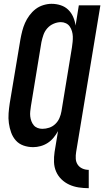

<svg xmlns="http://www.w3.org/2000/svg" viewBox="-20 -763 546 1006"><path d="M445 223Q418 223 392 219Q366 215 343 204.5Q320 194 302 176.5Q284 159 274 136Q264 113 263 86.5Q262 60 266 33L284 -76Q274 -58 261 -42Q248 -26 230.5 -14.5Q213 -3 193 2.5Q173 8 154 8Q127 8 103 -0.5Q79 -9 63 -27Q47 -45 38.5 -68.5Q30 -92 26.5 -117.5Q23 -143 25 -169.5Q27 -196 31 -222L87 -557Q91 -579 96.5 -600.5Q102 -622 111 -642.5Q120 -663 134 -682Q148 -701 166 -715Q184 -729 206.5 -736Q229 -743 250 -743Q275 -743 298 -735.5Q321 -728 337.5 -712Q354 -696 363.5 -674Q373 -652 376 -629L393 -735H506L379 33Q376 51 377 68.5Q378 86 387 99.5Q396 113 411.5 120Q427 127 445 127ZM202 -88Q220 -88 238 -94Q256 -100 270 -113.5Q284 -127 291.5 -144.5Q299 -162 302 -180L357 -515Q359 -529 360.5 -543.5Q362 -558 361.5 -572Q361 -586 357 -599.5Q353 -613 345.5 -624Q338 -635 325.5 -641Q313 -647 299 -647Q280 -647 260.5 -638.5Q241 -630 227.5 -614.5Q214 -599 207.5 -580Q201 -561 197 -542L142 -207Q140 -193 138.5 -179.5Q137 -166 138.5 -153Q140 -140 144.5 -128Q149 -116 157 -106.5Q165 -97 177 -92.5Q189 -88 202 -88Z"/></svg>

Font: Iosevka Term Curly Oblique
Style: Bold
Weight: 700
Italic angle: -9°
Designer: Belleve Invis
Foundry: Belleve Invis
Version: Version 32.3.0